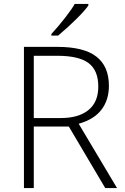

<svg xmlns="http://www.w3.org/2000/svg" viewBox="-20 -951 634 971"><path d="M150.9 -311V0H101.1V-713.9H271Q403.8 -713.9 467.3 -664.8Q530.8 -615.7 530.8 -517.1Q530.8 -445.3 492.9 -396Q455.1 -346.7 377.9 -325.2L571.8 0H512.2L328.1 -311ZM150.9 -354H287.1Q377.4 -354 427.2 -394.3Q477.1 -434.6 477.1 -513.2Q477.1 -594.7 428.2 -631.8Q379.4 -668.9 269 -668.9H150.9ZM239.7 -778.8Q275.4 -817.4 310.3 -862.5Q345.2 -907.7 357.9 -931.2H426.8V-922.9Q409.2 -897.5 366.9 -855.5Q324.7 -813.5 273.9 -771H239.7Z"/></svg>

Font: Zoram GWebM Light
Style: Regular
Weight: 300
Foundry: Ascender Corporation
Version: Version 1.000